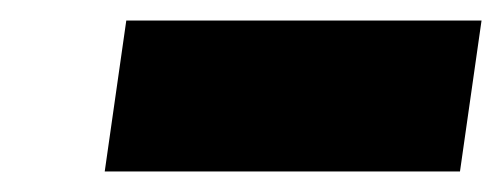

<svg xmlns="http://www.w3.org/2000/svg" viewBox="-20 -381 489 187"><path d="M82 -214 103 -361H449L428 -214Z"/></svg>

Font: Lexend
Style: Bold Italic
Weight: 700
Italic angle: -8.13011°
Designer: Bonnie Shaver-Troup, Thomas Jockin
Foundry: Lexend
Version: Version 1.007